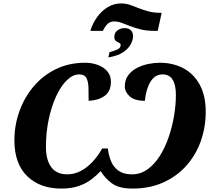

<svg xmlns="http://www.w3.org/2000/svg" viewBox="-20 -1090 1249 1120"><path d="M507 -910Q520 -953 546 -989.5Q572 -1026 608 -1048Q644 -1070 686 -1070Q714 -1070 738.5 -1061.5Q763 -1053 789 -1042.5Q815 -1032 846.5 -1023.5Q878 -1015 920 -1015H923L900 -910H880Q835 -910 801 -918.5Q767 -927 740 -937.5Q713 -948 690.5 -956.5Q668 -965 645 -965Q626 -965 611 -953.5Q596 -942 580 -910ZM619 -786Q648 -793 666 -802Q684 -811 684 -828Q684 -836 675 -840Q666 -844 656.5 -850.5Q647 -857 647 -874Q647 -900 665.5 -913Q684 -926 706 -926Q731 -926 743.5 -913.5Q756 -901 756 -879Q756 -856 742 -830.5Q728 -805 697 -784.5Q666 -764 612 -755ZM337 10Q213 10 138.5 -62.5Q64 -135 64 -272Q64 -358 92.5 -439Q121 -520 175 -584.5Q229 -649 305.5 -686.5Q382 -724 478 -724Q515 -724 549.5 -711.5Q584 -699 605.5 -674.5Q627 -650 627 -613Q627 -556 589.5 -530Q552 -504 497 -502Q497 -545 496 -579.5Q495 -614 484 -635Q473 -656 442 -656Q405 -656 370 -622Q335 -588 307.5 -528.5Q280 -469 264 -393Q248 -317 248 -233Q248 -157 279 -115Q310 -73 372 -73Q415 -73 453.5 -94Q492 -115 523 -149.5Q554 -184 576 -224H609Q614 -183 628 -149Q642 -115 671.5 -94Q701 -73 750 -73Q799 -73 839.5 -101.5Q880 -130 911 -178.5Q942 -227 963 -287.5Q984 -348 995 -412.5Q1006 -477 1006 -536Q1006 -656 928 -656Q884 -656 858 -613.5Q832 -571 825 -502Q765 -502 736.5 -528Q708 -554 708 -586Q708 -624 728 -651Q748 -678 779.5 -694Q811 -710 846 -717Q881 -724 912 -724Q988 -724 1048.5 -692.5Q1109 -661 1144.5 -597Q1180 -533 1180 -438Q1180 -347 1151 -266Q1122 -185 1066.5 -123Q1011 -61 932 -25.5Q853 10 753 10Q676 10 635 -19Q594 -48 567 -92Q542 -65 511 -42Q480 -19 438 -4.5Q396 10 337 10Z"/></svg>

Font: Noto Serif ExtraBold
Style: Italic
Weight: 800
Italic angle: -12°
Designer: Monotype Design Team
Foundry: Monotype Imaging Inc.
Version: Version 2.013